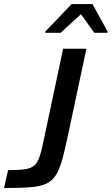

<svg xmlns="http://www.w3.org/2000/svg" viewBox="-44 -929 552 949"><path d="M180 -773V-767H256L356 -859L422 -767H487L488 -773L413 -909H310ZM-4 -88 -24 0C231 0 239 -9 295 -275L383 -688H268L176 -255C143 -95 138 -90 -4 -88Z"/></svg>

Font: Saira UNSAM Medium Italic
Style: Regular
Weight: 500
Italic angle: -12°
Designer: Hector Gatti with collaboration of the Omnibus-Type team
Foundry: Omnibus-Type
Version: Version 0.072;PS 000.072;hotconv 1.0.88;makeotf.lib2.5.64775